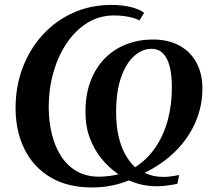

<svg xmlns="http://www.w3.org/2000/svg" viewBox="-20 -772 882 802"><path d="M364 11Q262 11 191 -31.2Q120 -73.5 82.8 -148Q45.5 -222.5 45 -319.5Q45 -411.5 75 -490Q105 -568.5 159 -627.2Q213 -686 286 -718.8Q359 -751.5 445 -751.5Q491.5 -751.5 528.5 -742Q565.5 -732.5 582 -718L562 -686Q557 -690.5 541.8 -695.5Q526.5 -700.5 504.2 -704Q482 -707.5 457 -707.5Q394.5 -707.5 344.2 -676Q294 -644.5 258 -590.8Q222 -537 202.8 -468.5Q183.5 -400 183.5 -326Q183.5 -266 196.2 -213.2Q209 -160.5 235 -120Q261 -79.5 300.5 -56.8Q340 -34 394 -34Q415 -34 436.2 -36.8Q457.5 -39.5 475 -44Q436 -70.5 405 -108Q374 -145.5 355.5 -194.5Q337 -243.5 337 -304.5Q337 -379 359 -435.2Q381 -491.5 419.5 -529.8Q458 -568 509 -587.5Q560 -607 618 -607Q682.5 -607 729 -581.8Q775.5 -556.5 800.5 -510.5Q825.5 -464.5 825.5 -402Q825.5 -328 796.2 -261Q767 -194 712.8 -140.2Q658.5 -86.5 584 -50Q601.5 -41.5 621.5 -37.2Q641.5 -33 665 -33Q675.5 -33 688 -34.5Q700.5 -36 711.2 -37.8Q722 -39.5 728 -41L721.5 -5Q711 -2 695.8 0.5Q680.5 3 664.8 4.5Q649 6 636.5 6Q603.5 6 574.5 -0.2Q545.5 -6.5 518.5 -18.5Q484.5 -4.5 446 3.2Q407.5 11 364 11ZM544.5 -73.5Q595.5 -106.5 629.5 -156.5Q663.5 -206.5 680.8 -270.2Q698 -334 698 -407.5Q698 -456.5 689.2 -492.5Q680.5 -528.5 661.8 -548.2Q643 -568 612.5 -568Q573.5 -568 539.8 -537.5Q506 -507 485.5 -448Q465 -389 465 -303Q465 -247 475.2 -202.8Q485.5 -158.5 503.8 -126Q522 -93.5 544.5 -73.5Z"/></svg>

Font: Merriweather 96pt SemiBold
Style: Italic
Weight: 600
Italic angle: -7.8°
Version: Version 2.101